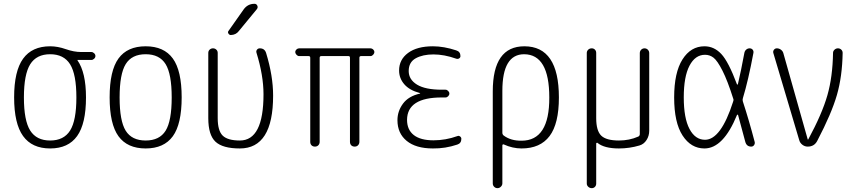

<svg xmlns="http://www.w3.org/2000/svg" viewBox="-20 -775 4540 1015"><path d="M350.6 -435.1Q317.4 -488.3 245.1 -488.3Q172.9 -488.3 139.6 -435.1Q106.4 -381.8 106.4 -259.8Q106.4 -137.7 139.6 -85Q172.9 -32.2 245.1 -32.2Q317.4 -32.2 350.6 -85Q383.8 -137.7 383.8 -259.8Q383.8 -381.8 350.6 -435.1ZM245.1 -530.3Q285.2 -530.3 328.1 -515.1Q371.1 -500 409.2 -500H462.9Q470.7 -500 477.5 -493.7Q484.4 -487.3 484.4 -479Q484.4 -470.7 477.5 -464.4Q470.7 -458 462.9 -458H390.6H389.6V-456.1Q434.6 -391.6 434.6 -259.8Q434.6 -121.1 387.7 -55.7Q340.8 9.8 245.1 9.8Q149.4 9.8 102.1 -55.7Q54.7 -121.1 54.7 -260.3Q54.7 -399.4 102.1 -464.8Q149.4 -530.3 245.1 -530.3Z M855.5 -436Q823.2 -488.3 750 -488.3Q676.8 -488.3 644.5 -436Q612.3 -383.8 612.3 -259.8Q612.3 -135.7 644.5 -84Q676.8 -32.2 750 -32.2Q823.2 -32.2 855.5 -84Q887.7 -135.7 887.7 -259.8Q887.7 -383.8 855.5 -436ZM893.6 -54.7Q846.7 9.8 750 9.8Q653.3 9.8 606.4 -54.7Q559.6 -119.1 559.6 -260.3Q559.6 -401.4 606.4 -465.8Q653.3 -530.3 750 -530.3Q846.7 -530.3 893.6 -465.8Q940.4 -401.4 940.4 -260.3Q940.4 -119.1 893.6 -54.7Z M1248 9.8Q1157.2 9.8 1119.1 -25.9Q1081.1 -61.5 1081.1 -150.4V-495.1Q1081.1 -505.9 1088.4 -512.7Q1095.7 -519.5 1106 -519.5Q1116.2 -519.5 1123.5 -512.7Q1130.9 -505.9 1130.9 -495.1V-150.4Q1130.9 -84 1157.2 -58.1Q1183.6 -32.2 1248 -32.2Q1373 -32.2 1373 -276.4Q1373 -376 1335.9 -496.1Q1333 -504.9 1338.4 -512.2Q1343.8 -519.5 1353.5 -519.5Q1378.9 -519.5 1386.7 -495.1Q1423.8 -374 1423.8 -269.5Q1423.8 9.8 1248 9.8ZM1325.2 -754.9Q1335.9 -754.9 1340.3 -745.1Q1344.7 -735.4 1337.9 -726.6L1242.2 -610.4Q1227.5 -590.8 1200.2 -589.8Q1192.4 -589.8 1187.5 -597.7Q1182.6 -605.5 1188.5 -612.3L1267.6 -724.6Q1289.1 -754.9 1325.2 -754.9Z M1561.5 -478.5Q1553.7 -478.5 1547.4 -485.4Q1541 -492.2 1541 -500Q1541 -507.8 1547.4 -513.7Q1553.7 -519.5 1561.5 -519.5H1938.5Q1946.3 -519.5 1952.6 -513.7Q1959 -507.8 1959 -500Q1959 -492.2 1952.6 -485.4Q1946.3 -478.5 1938.5 -478.5H1888.7Q1879.9 -478.5 1879.9 -469.7V-25.4Q1879.9 -14.6 1873 -7.3Q1866.2 0 1855 0Q1843.8 0 1836.9 -6.8Q1830.1 -13.7 1830.1 -25.4V-469.7Q1830.1 -478.5 1822.3 -478.5H1678.7Q1669.9 -478.5 1669.9 -469.7V-25.4Q1669.9 -14.6 1663.1 -7.3Q1656.2 0 1645 0Q1633.8 0 1627 -6.8Q1620.1 -13.7 1620.1 -25.4V-469.7Q1620.1 -478.5 1611.3 -478.5Z M2200.2 -280.3Q2201.2 -280.3 2201.2 -281.2Q2201.2 -283.2 2199.2 -283.2Q2144.5 -297.9 2117.2 -329.6Q2089.8 -361.3 2089.8 -402.3Q2089.8 -460 2137.2 -495.1Q2184.6 -530.3 2268.6 -530.3Q2326.2 -530.3 2391.6 -508.8Q2414.1 -502 2414.1 -478.5Q2414.1 -470.7 2407.2 -466.3Q2400.4 -461.9 2391.6 -464.8Q2328.1 -487.3 2271.5 -487.3Q2214.8 -487.3 2177.7 -466.8Q2140.6 -446.3 2140.6 -399.4Q2140.6 -354.5 2184.6 -327.6Q2228.5 -300.8 2315.4 -300.8H2335Q2342.8 -300.8 2349.1 -294.4Q2355.5 -288.1 2355.5 -280.3Q2355.5 -272.5 2349.1 -266.1Q2342.8 -259.8 2335 -259.8H2315.4Q2132.8 -259.8 2131.8 -141.6Q2131.8 -88.9 2167.5 -61Q2203.1 -33.2 2271.5 -33.2Q2335.9 -33.2 2398.4 -55.7Q2405.3 -58.6 2412.1 -53.7Q2418.9 -48.8 2418.9 -41Q2418.9 -17.6 2397.5 -10.7Q2334 10.7 2268.6 9.8Q2178.7 9.8 2129.9 -30.3Q2081.1 -70.3 2081.1 -139.6Q2081.1 -187.5 2110.4 -227.1Q2139.6 -266.6 2200.2 -280.3Z M2635.7 -294.9V-73.2Q2635.7 -64.5 2642.6 -58.6Q2680.7 -30.3 2737.3 -31.2Q2884.8 -31.2 2883.8 -259.8Q2883.8 -487.3 2751 -488.3Q2635.7 -488.3 2635.7 -294.9ZM2585 194.3V-292Q2585 -530.3 2752 -530.3Q2934.6 -530.3 2934.6 -259.8Q2934.6 -121.1 2885.3 -55.7Q2835.9 9.8 2737.3 9.8Q2689.5 9.8 2642.6 -11.7Q2640.6 -12.7 2638.2 -11.2Q2635.7 -9.8 2635.7 -6.8V194.3Q2635.7 204.1 2627.9 211.9Q2620.1 219.7 2609.9 219.7Q2599.6 219.7 2592.3 212.4Q2585 205.1 2585 194.3Z M3108.4 219.7Q3097.7 219.7 3089.8 212.4Q3082 205.1 3082 195.3V-495.1Q3082 -504.9 3089.4 -512.2Q3096.7 -519.5 3108.4 -519.5Q3118.2 -519.5 3125 -512.7Q3131.8 -505.9 3131.8 -495.1V-150.4Q3131.8 -84 3158.2 -58.1Q3184.6 -32.2 3252 -32.2Q3306.6 -32.2 3353.5 -52.7Q3361.3 -55.7 3362.3 -65.4V-494.1Q3362.3 -504.9 3369.6 -512.2Q3377 -519.5 3387.2 -519.5Q3397.5 -519.5 3404.8 -512.2Q3412.1 -504.9 3412.1 -494.1V-84Q3412.1 -56.6 3397.9 -34.7Q3383.8 -12.7 3360.4 -5.9Q3307.6 9.8 3252 9.8Q3174.8 9.8 3138.7 -19.5Q3137.7 -21.5 3134.8 -20Q3131.8 -18.6 3131.8 -16.6V195.3Q3131.8 206.1 3125 212.9Q3118.2 219.7 3108.4 219.7Z M3707 -485.4Q3655.3 -485.4 3625 -427.7Q3594.7 -370.1 3594.7 -260.3Q3594.7 -150.4 3625 -93.3Q3655.3 -36.1 3707 -36.1Q3791 -36.1 3855.5 -237.3Q3859.4 -246.1 3856.4 -252.9Q3826.2 -348.6 3799.3 -401.4Q3772.5 -454.1 3752.4 -469.7Q3732.4 -485.4 3707 -485.4ZM3704.1 9.8Q3632.8 9.8 3588.4 -58.6Q3543.9 -127 3543.9 -259.8Q3543.9 -391.6 3587.9 -460.9Q3631.8 -530.3 3704.1 -530.3Q3754.9 -530.3 3793 -489.7Q3831.1 -449.2 3876 -329.1Q3877 -327.1 3878.4 -327.6Q3879.9 -328.1 3880.9 -330.1Q3897.5 -400.4 3915 -495.1Q3917 -505.9 3924.8 -512.7Q3932.6 -519.5 3942.9 -519.5Q3953.1 -519.5 3959 -512.2Q3964.8 -504.9 3962.9 -495.1Q3935.5 -348.6 3907.2 -255.9Q3904.3 -247.1 3907.2 -238.3Q3939.5 -139.6 3969.7 -24.4Q3971.7 -15.6 3966.3 -7.8Q3960.9 0 3951.2 0Q3926.8 0 3919.9 -25.4Q3887.7 -144.5 3881.8 -167Q3880.9 -168.9 3878.9 -168.9Q3877 -168.9 3876 -167Q3803.7 9.8 3704.1 9.8Z M4205.1 -34.2 4068.4 -494.1Q4065.4 -503.9 4071.3 -511.7Q4077.1 -519.5 4086.9 -519.5Q4098.6 -519.5 4108.4 -512.2Q4118.2 -504.9 4121.1 -494.1L4250 -38.1Q4250 -37.1 4251 -37.1Q4252.9 -37.1 4252.9 -38.1Q4326.2 -173.8 4354 -271.5Q4381.8 -369.1 4383.8 -495.1Q4383.8 -504.9 4391.6 -512.2Q4399.4 -519.5 4409.7 -519.5Q4419.9 -519.5 4427.2 -512.7Q4434.6 -505.9 4434.6 -495.1Q4432.6 -371.1 4404.3 -272.9Q4376 -174.8 4300.8 -31.2Q4285.2 0 4250 0Q4234.4 0 4221.7 -9.8Q4209 -19.5 4205.1 -34.2Z"/></svg>

Font: Rounded Mgen+ 1mn light
Style: Regular
Weight: 200
Designer: [Source Han Sans]
Ryoko NISHIZUKA  (kana & ideographs); Paul D. Hunt (Latin, Greek & Cyrillic); Wenlong ZHANG  (bopomofo
Version: Version 1.059.20150602